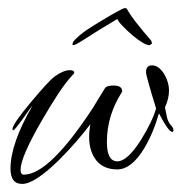

<svg xmlns="http://www.w3.org/2000/svg" viewBox="-20 -450 465 476"><path d="M35 6Q6 6 6 -32Q6 -94 61 -189Q57 -185 37 -156Q16 -127 13 -127Q11 -127 11 -130Q11 -142 56 -196Q77 -221 91.5 -237Q106 -253 115 -260Q137 -276 153 -276Q164 -276 164 -270Q164 -267 160 -264Q144 -247 125 -218.5Q106 -190 83 -150Q31 -60 31 -29Q31 -17 39 -17Q102 -17 210 -182Q215 -190 222.5 -202.5Q230 -215 240 -231Q244 -238 262 -238Q283 -238 283 -223Q245 -164 245 -98Q245 -50 271 -50Q296 -50 330 -104Q343 -125 352.5 -144.5Q362 -164 367 -181Q342 -262 342 -271Q342 -288 357 -288Q374 -288 388 -265Q399 -245 399 -226Q399 -205 389 -184Q390 -177 391.5 -171Q393 -165 394 -159Q397 -146 406 -137Q410 -132 410 -127Q410 -123 407 -123Q398 -123 374 -169Q360 -120 338 -83Q306 -30 271 -30Q237 -30 219 -52Q201 -75 201 -110Q201 -126 204 -142Q188 -121 169 -99Q150 -77 127 -54Q66 6 35 6ZM351 -338Q338 -338 309 -362Q295 -374 284 -385.5Q273 -397 271 -403Q219 -372 193 -355Q167 -338 162 -338Q158 -338 161 -345Q162 -349 177 -362Q192 -375 224 -394Q252 -411 269 -420.5Q286 -430 290 -430L294 -429Q302 -414 318.5 -393Q335 -372 355 -349L357 -342Z"/></svg>

Font: Ruthie
Style: Regular
Weight: 400
Designer: Robert E. Leuschke
Foundry: Robert E. Leuschke
Version: Version 1.012